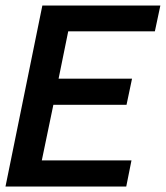

<svg xmlns="http://www.w3.org/2000/svg" viewBox="-26 -678 603 698"><path d="M452 -95 433 0H-6L128 -658H557L537 -564H222L187 -392H454L434 -297H168L126 -95Z"/></svg>

Font: Codetta
Style: Bold Italic
Weight: 700
Italic angle: -11°
Designer: Ulrich Proeller
Foundry: PROSA GmbH
Version: Version 2.00;September 29, 2018;FontCreator 11.5.0.2427 64-b